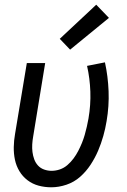

<svg xmlns="http://www.w3.org/2000/svg" viewBox="-20 -788 540 816"><path d="M198 8Q170 8 144 1Q118 -6 97 -22Q76 -38 62.5 -60.5Q49 -83 43.5 -109Q38 -135 38.5 -163Q39 -191 44 -219L94 -520H172L121 -208Q118 -191 117 -174.5Q116 -158 118 -142Q120 -126 125.5 -111Q131 -96 141.5 -84.5Q152 -73 167.5 -67.5Q183 -62 199 -62Q217 -62 234.5 -68Q252 -74 266.5 -86.5Q281 -99 292.5 -114.5Q304 -130 312.5 -146.5Q321 -163 328 -180Q335 -197 340 -214.5Q345 -232 349 -249.5Q353 -267 356 -284Q366 -342 364 -398.5Q362 -455 350 -508L426 -523Q439 -464 441.5 -400.5Q444 -337 433 -273Q428 -242 419 -210Q410 -178 397 -147.5Q384 -117 365 -88Q346 -59 320.5 -36.5Q295 -14 262.5 -3Q230 8 198 8ZM278 -577 234 -623 389 -768 443 -712Z"/></svg>

Font: Iosevka SS04
Style: Italic
Weight: 400
Italic angle: -9°
Monospace: yes
Designer: Belleve Invis
Foundry: Belleve Invis
Version: Version 19.0.0; ttfautohint (v1.8.4)